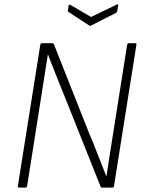

<svg xmlns="http://www.w3.org/2000/svg" viewBox="-20 -851 655 871"><path d="M67 0Q60 0 61 -7L163 -649Q165 -655 170 -655H218Q222 -655 225 -649L383 -250Q404 -201 423 -151Q442 -101 462 -52H463Q471 -102 478.5 -152.5Q486 -203 494 -251L557 -649Q559 -655 564 -655H593Q601 -655 599 -649L497 -6Q496 0 490 0H443Q437 0 436 -5L285 -384Q263 -439 240.5 -494.5Q218 -550 198 -603H197Q188 -548 179.5 -492Q171 -436 162 -381L103 -7Q101 0 96 0ZM509 -830Q513 -832 515 -831Q517 -830 516 -826L512 -801Q511 -795 505 -792L393 -735Q390 -733 385 -735L292 -796Q287 -799 288 -804L291 -824Q292 -832 299 -829L393 -774Z"/></svg>

Font: Sofia Sans Semi Condensed ExtraLight
Style: Italic
Weight: 250
Italic angle: -9°
Version: Version 4.100